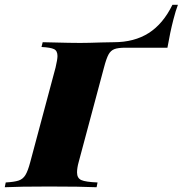

<svg xmlns="http://www.w3.org/2000/svg" viewBox="-69 -785 766 805"><path d="M654 -765H677Q668 -742 658 -703Q644 -649 633 -585H457Q426 -585 410.5 -579Q395 -573 386 -556.5Q377 -540 367 -502L261 -106Q254 -81 254 -62Q254 -38 272 -30Q290 -22 340 -20L336 0Q269 -3 137 -3Q11 -3 -49 0L-45 -20Q-9 -22 9 -28Q27 -34 37.5 -51Q48 -68 58 -106L164 -502Q172 -536 172 -550Q172 -572 157.5 -579Q143 -586 105 -588L110 -608L154 -607Q226 -605 267 -605Q300 -605 356 -607L408 -608Q494 -608 554.5 -646.5Q615 -685 654 -765Z"/></svg>

Font: Playfair Display SC Black
Style: Italic
Weight: 900
Italic angle: -14°
Designer: Claus Eggers Sørensen
Foundry: Claus Eggers Sørensen
Version: Version 1.200; ttfautohint (v1.6)